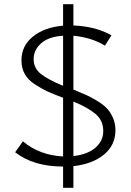

<svg xmlns="http://www.w3.org/2000/svg" viewBox="-20 -785 623 913"><path d="M529 -166Q529 -95 474.5 -50Q420 -5 329 5V108H280V7Q139 7 52 -61L89 -113Q167 -47 280 -41V-320Q232 -338 206 -350Q180 -362 146.5 -383.5Q113 -405 97.5 -433.5Q82 -462 82 -498Q82 -567 136.5 -611Q191 -655 280 -663V-765H329V-664Q437 -659 510 -617L479 -568Q415 -607 329 -615V-359Q366 -344 388.5 -334Q411 -324 441 -306Q471 -288 488 -270Q505 -252 517 -225Q529 -198 529 -166ZM280 -377V-615Q212 -611 176 -579.5Q140 -548 140 -504Q140 -460 175.5 -432.5Q211 -405 280 -377ZM329 -43Q395 -50 433 -82Q471 -114 471 -162Q471 -212 434.5 -243Q398 -274 329 -302Z"/></svg>

Font: EauTestText Semilight
Style: Italic
Weight: 300
Italic angle: -12°
Designer: Christian Thalmann (Catharsis Fonts)
Version: Version 0.001;PS 000.001;hotconv 1.0.88;makeotf.lib2.5.64775